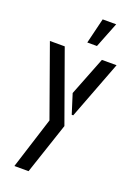

<svg xmlns="http://www.w3.org/2000/svg" viewBox="-172 -805 742 1057"><g transform="rotate(20 199.0 -276.5)"><path d="M201.2 -590.8 237.3 -739.3H316.4L257.8 -590.8ZM4.9 -528.3H91.8L240.2 -115.2L139.6 185.5H56.6L152.3 -116.2ZM220.7 -301.8 309.6 -528.3H395.5L265.6 -187.5H256.8Z"/></g></svg>

Font: Post No Bills Jaffna SemiBold
Style: Regular
Weight: 600
Designer: Kosala Senevirathne, Siva Puranthara, Lasantha Premarathna, Tharique Azeez
Foundry: Mooniak
Version: Version 1.220 ; ttfautohint (v1.6)